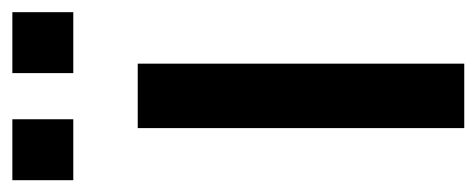

<svg xmlns="http://www.w3.org/2000/svg" viewBox="-256 -532 786 317"><g transform="rotate(-90 137.5 -373.0)"><path d="M85 0V-539.1H191.4V0ZM-1 -645.5V-746.1H99.6V-645.5ZM175.8 -645.5V-746.1H276.4V-645.5Z"/></g></svg>

Font: Min Sans Medium
Style: Regular
Weight: 500
Designer: Jinseong-Kim, NotoSansCJK, Nunito
Foundry: Jinseong-Kim
Version: Version 1.400;Glyphs 3.1.2 (3151)